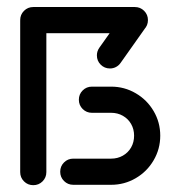

<svg xmlns="http://www.w3.org/2000/svg" viewBox="-20 -539 507 560"><path d="M77 1.1Q61.1 1.1 50 -10Q38.9 -21.1 38.9 -37V-478.9H115.2V-37Q115.2 -21.1 104.1 -10Q93 1.1 77 1.1ZM210 -248.1Q210 -264.1 221.1 -275.2Q232.2 -286.3 248.1 -286.3H304.1Q343 -286.3 375.9 -267Q408.9 -247.8 428.1 -215Q447.4 -182.2 447.4 -143.3Q447.4 -104.4 428.1 -71.5Q408.9 -38.5 375.9 -19.3Q343 0 304.1 0H193.7Q177.8 0 166.7 -11.1Q155.6 -22.2 155.6 -38.1Q155.6 -54.1 166.7 -65.2Q177.8 -76.3 193.7 -76.3H304.1Q323 -76.3 338.3 -85Q353.7 -93.7 362.4 -108.9Q371.1 -124.1 371.1 -143.3Q371.1 -162.2 362.4 -177.4Q353.7 -192.6 338.3 -201.3Q323 -210 304.1 -210H248.1Q232.2 -210 221.1 -221.1Q210 -232.2 210 -248.1ZM411.5 -480.4Q411.5 -464.4 400.4 -453.3Q389.3 -442.2 373.3 -442.2H77Q61.1 -442.2 50 -453.3Q38.9 -464.4 38.9 -480.4Q38.9 -496.3 50 -507.4Q61.1 -518.5 77 -518.5H373.3Q389.3 -518.5 400.4 -507.4Q411.5 -496.3 411.5 -480.4ZM372.2 -517Q388.1 -517 399.3 -505.9Q410.4 -494.8 410.4 -478.9Q410.4 -465.9 403 -456.3L331.5 -355.2Q326.3 -347.8 318.1 -343.5Q310 -339.3 300.7 -339.3Q284.8 -339.3 273.7 -350.4Q262.6 -361.5 262.6 -377.4Q262.6 -389.6 269.6 -399.6L341.5 -501.1Q347 -508.5 355 -512.8Q363 -517 372.2 -517Z"/></svg>

Font: 26F Galaxy Hebrew
Style: Bold
Weight: 700
Designer: C₂₉H₂₅N₃O₅
Version: Version 1.000